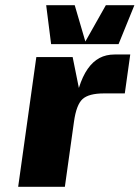

<svg xmlns="http://www.w3.org/2000/svg" viewBox="-20 -720 538 740"><path d="M265 -250 230 0H50L120 -500H260L284 -381Q298 -426 318 -454.5Q338 -483 363.5 -496.5Q389 -510 422 -510H482L461 -360H381Q322 -360 298 -338Q274 -316 265 -250ZM498 -700 437 -550H177L158 -700H268L309 -560L388 -700Z"/></svg>

Font: Fivo Sans Modern Heavy
Style: Regular
Weight: 900
Designer: Alexander Slobzheninov
Foundry: Alexander Slobzheninov
Version: 1.0